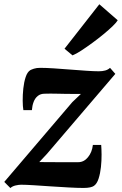

<svg xmlns="http://www.w3.org/2000/svg" viewBox="-34 -894 586 924"><path d="M355.5 -442Q341.5 -442 323.2 -442Q305 -442 285 -442.2Q265 -442.5 245.8 -443Q226.5 -443.5 209.5 -443.5Q192.5 -443.5 181 -443Q161 -443 147.8 -432.2Q134.5 -421.5 127.8 -403.5Q121 -385.5 119.5 -364H78.5Q75.5 -381 75.2 -409.2Q75 -437.5 78.2 -468.2Q81.5 -499 89.5 -523.2Q97.5 -547.5 112 -556.5Q117.5 -559.5 129.5 -563.5Q141.5 -567.5 160 -567.5Q187 -567.5 225.2 -565Q263.5 -562.5 304.5 -559.2Q345.5 -556 382 -553.5Q418.5 -551 441.5 -551Q459 -551 472.5 -554.8Q486 -558.5 495.5 -567.5L521 -538.5L192 -153.5L155 -114Q175 -114 197.5 -113.8Q220 -113.5 244.2 -113.5Q268.5 -113.5 293.2 -113.5Q318 -113.5 342.5 -113.5Q370 -113.5 389.5 -137.5Q409 -161.5 413 -196.5H453Q454.5 -178.5 454.8 -149.8Q455 -121 451.8 -90.2Q448.5 -59.5 440.5 -34.5Q432.5 -9.5 418 0.5Q412 5 399.2 7.8Q386.5 10.5 367.5 10.5Q339 10.5 297.5 8.2Q256 6 211.8 3Q167.5 0 129 -2.5Q90.5 -5 67.5 -5Q56.5 -5 41 -1.5Q25.5 2 16 11L-13.5 -18.5L314 -402.5ZM276.5 -659.5 444 -873.5 532.5 -796.5Q527 -786.5 508.8 -768.8Q490.5 -751 464.8 -729.8Q439 -708.5 411 -688Q383 -667.5 357.8 -651Q332.5 -634.5 315 -627.5Z"/></svg>

Font: Merriweather ExtraBold
Style: Italic
Weight: 800
Italic angle: -7.8°
Version: Version 2.101